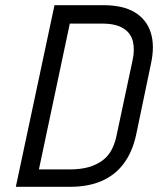

<svg xmlns="http://www.w3.org/2000/svg" viewBox="-20 -720 609 740"><path d="M379 -700H190L41 0H250Q321 0 373 -23Q425 -46 458 -91Q491 -136 505 -202L562 -475Q577 -544 561 -594.5Q545 -645 499.5 -672.5Q454 -700 379 -700ZM247 -67H130L249 -629H374Q426 -629 455 -611Q484 -593 492 -561Q500 -529 491 -488L428 -192Q422 -165 409.5 -141.5Q397 -118 375 -101.5Q353 -85 322 -76Q291 -67 247 -67Z"/></svg>

Font: Advent Pro Medium
Style: Italic
Weight: 500
Italic angle: -12°
Version: Version 3.000